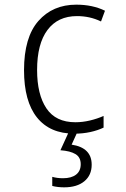

<svg xmlns="http://www.w3.org/2000/svg" viewBox="-20 -563 540 823"><path d="M299 10Q194 10 138.5 -59.5Q83 -129 83 -262Q83 -403 144.5 -473Q206 -543 307 -543Q377 -543 430 -517L413 -471Q388 -483 362.5 -488.5Q337 -494 310 -494Q228 -494 183.5 -434.5Q139 -375 139 -263Q139 -158 179 -98.5Q219 -39 303 -39Q334 -39 365.5 -46.5Q397 -54 424 -66V-16Q399 -4 367 3Q335 10 299 10ZM255 240Q242 240 228.5 238.5Q215 237 204 234V195Q225 201 250 201Q286 201 306 185.5Q326 170 326 141Q326 111 303.5 97.5Q281 84 239 81L276 0H313L287 57Q373 70 373 143Q373 188 341.5 214Q310 240 255 240Z"/></svg>

Font: Noto Sans Mono ExtraCondensed Light
Style: Regular
Weight: 300
Width: 2
Designer: Monotype Design Team
Foundry: Monotype Imaging Inc.
Version: Version 2.014; ttfautohint (v1.8.4.7-5d5b)